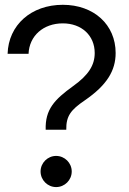

<svg xmlns="http://www.w3.org/2000/svg" viewBox="-20 -759 528 788"><path d="M167.5 -226.6H252C251 -282.7 270.5 -308.1 328.1 -347.2C418.9 -409.7 454.6 -469.2 454.6 -541.5C454.6 -657.7 365.2 -739.3 237.8 -739.3C107.9 -739.3 14.6 -656.2 11.2 -538.1H97.2C100.1 -611.8 157.7 -663.1 237.8 -663.1C314.9 -663.1 368.7 -613.3 368.7 -541.5C368.7 -491.7 343.8 -451.2 280.3 -405.8C203.1 -350.1 165 -309.6 167.5 -226.6ZM146.5 -55.2C146.5 -20 175.3 8.8 210.4 8.8C245.6 8.8 274.4 -20 274.4 -55.2C274.4 -90.3 245.6 -119.1 210.4 -119.1C175.3 -119.1 146.5 -90.3 146.5 -55.2Z"/></svg>

Font: Guggenheim Sans Display
Style: Regular
Weight: 400
Designer: Modified by Tom Baber under direction of Pentagram Design 2023
Foundry: rsms
Version: Version 1.001;Glyphs 3.1.2 (3151)